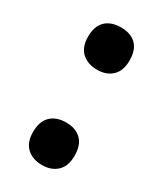

<svg xmlns="http://www.w3.org/2000/svg" viewBox="-151 -617 584 689"><g transform="rotate(30 141.0 -272.0)"><path d="M142 -382Q103 -382 79 -404Q55 -426 55 -469Q55 -513 78 -535Q101 -557 142 -557Q182 -557 204.5 -535Q227 -513 227 -469Q227 -426 203.5 -404Q180 -382 142 -382ZM142 13Q103 13 79 -9Q55 -31 55 -74Q55 -118 78 -140.5Q101 -163 142 -163Q181 -163 204 -141Q227 -119 227 -74Q227 -31 203.5 -9Q180 13 142 13Z"/></g></svg>

Font: Noto Sans Tamil Condensed ExtraBold
Style: Regular
Weight: 800
Width: 3
Designer: Jelle Bosma - Monotype Design Team
Foundry: Monotype Imaging Inc.
Version: Version 2.004; ttfautohint (v1.8.4.7-5d5b)